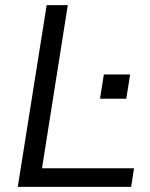

<svg xmlns="http://www.w3.org/2000/svg" viewBox="-20 -725 583 745"><path d="M49 0 161 -705H243L143 -72H500L489 0ZM368 -342 383 -436H485L470 -342Z"/></svg>

Font: Nunito Sans
Style: Italic
Weight: 400
Italic angle: -9°
Designer: Vernon Adams
Foundry: Vernon Adams
Version: Version 3.006; ttfautohint (v1.8.3)